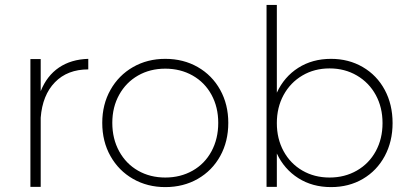

<svg xmlns="http://www.w3.org/2000/svg" viewBox="-20 -762 1668 783"><path d="M340 -522V-479Q255 -479 204 -426.5Q153 -374 146 -282V0H104V-521H146V-390Q171 -453 220.5 -486.5Q270 -520 340 -522Z M911 -261Q911 -185 878 -125.5Q845 -66 786.5 -32.5Q728 1 654 1Q581 1 522.5 -32.5Q464 -66 430.5 -125.5Q397 -185 397 -261Q397 -336 430.5 -395.5Q464 -455 522.5 -488.5Q581 -522 654 -522Q728 -522 786.5 -488.5Q845 -455 878 -395.5Q911 -336 911 -261ZM438 -261Q438 -196 466 -145Q494 -94 543 -66Q592 -38 654 -38Q716 -38 765.5 -66Q815 -94 842.5 -145Q870 -196 870 -261Q870 -325 842.5 -375.5Q815 -426 765.5 -454Q716 -482 654 -482Q592 -482 543 -454Q494 -426 466 -375.5Q438 -325 438 -261Z M1581 -260Q1581 -185 1549 -125.5Q1517 -66 1460 -32.5Q1403 1 1330 1Q1254 1 1196.5 -35.5Q1139 -72 1109 -136V0H1067V-742H1109V-384Q1139 -449 1196.5 -485.5Q1254 -522 1330 -522Q1402 -522 1459.5 -488.5Q1517 -455 1549 -395.5Q1581 -336 1581 -260ZM1324 -38Q1386 -38 1435.5 -66.5Q1485 -95 1512.5 -145.5Q1540 -196 1540 -260Q1540 -324 1512.5 -374.5Q1485 -425 1435.5 -454Q1386 -483 1324 -483Q1262 -483 1213 -454Q1164 -425 1136.5 -374.5Q1109 -324 1109 -260Q1109 -196 1136.5 -145.5Q1164 -95 1213 -66.5Q1262 -38 1324 -38Z"/></svg>

Font: Argentum Sans ExtraLight
Style: Regular
Weight: 275
Designer: Julieta Ulanovsky (Modified by Cristiano Sobral)
Foundry: Julieta Ulanovsky
Version: Version 1.000; ttfautohint (v1.5.65-e2d9)